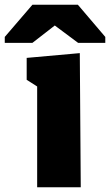

<svg xmlns="http://www.w3.org/2000/svg" viewBox="-81 -786 462 806"><path d="M258 0 254 -563 31 -543V-451L75 -423V0ZM-61 -631V-606H55L149 -679L247 -606H361V-631L246 -766H55Z"/></svg>

Font: Frost ExtraBold
Style: Regular
Weight: 800
Designer: Lee Frost
Foundry: Lee Frost for Ice Communication Norge AS
Version: Version 2.011;hotconv 1.0.107;makeotfexe 2.5.65593